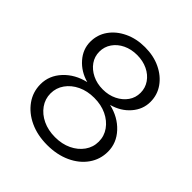

<svg xmlns="http://www.w3.org/2000/svg" viewBox="-194 -851 1001 1001"><g transform="rotate(45 307.0 -350.0)"><path d="M307 11Q235 11 179 -15Q123 -41 90.5 -86.5Q58 -132 58 -189Q58 -253 104 -302.5Q150 -352 223 -369Q162 -386 123.5 -430Q85 -474 85 -529Q85 -581 114 -622Q143 -663 193.5 -687Q244 -711 307 -711Q371 -711 421 -687Q471 -663 500 -622Q529 -581 529 -529Q529 -474 491 -430Q453 -386 391 -369Q464 -352 510 -302.5Q556 -253 556 -189Q556 -132 524 -86.5Q492 -41 435.5 -15Q379 11 307 11ZM307 -399Q350 -399 384.5 -416Q419 -433 439 -461.5Q459 -490 459 -526Q459 -562 439 -591Q419 -620 384.5 -636.5Q350 -653 307 -653Q264 -653 229.5 -636.5Q195 -620 175 -591Q155 -562 155 -526Q155 -490 175 -461.5Q195 -433 229.5 -416Q264 -399 307 -399ZM307 -47Q358 -47 398 -66Q438 -85 461.5 -118Q485 -151 485 -192Q485 -233 461.5 -266Q438 -299 398 -318Q358 -337 307 -337Q256 -337 216 -318Q176 -299 152.5 -266Q129 -233 129 -192Q129 -151 152.5 -118Q176 -85 216 -66Q256 -47 307 -47Z"/></g></svg>

Font: Red Hat Text VF
Style: Regular
Weight: 400
Designer: Pentagram, MCKL
Foundry: Pentagram, MCKL
Version: Version 1.023